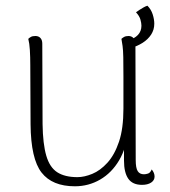

<svg xmlns="http://www.w3.org/2000/svg" viewBox="-20 -640 595 672"><path d="M430 -514Q440 -514 447 -507Q454 -500 454 -486L455 -80Q455 -52 462 -41Q469 -30 484 -30Q490 -30 498 -32.5Q506 -35 511 -47Q521 -35 521 -22Q521 -9 509 -1Q497 7 477 7Q444 7 429 -14.5Q414 -36 414 -78V-173L428 -184Q423 -123 397 -79Q371 -35 330.5 -11.5Q290 12 242 12Q163 12 125.5 -36Q88 -84 87 -205L86 -412Q86 -441 84.5 -465Q83 -489 79 -504Q83 -508 88.5 -511Q94 -514 104 -514Q115 -514 121.5 -507Q128 -500 128 -487L129 -206Q130 -136 142 -95Q154 -54 180.5 -37Q207 -20 251 -20Q275 -20 303 -31.5Q331 -43 356 -70.5Q381 -98 396.5 -144Q412 -190 412 -260Q412 -328 412 -371Q412 -414 411.5 -439.5Q411 -465 409 -479Q407 -493 405 -504Q408 -507 414 -510.5Q420 -514 430 -514ZM433 -470 423 -495Q451 -505 463 -518Q475 -531 475 -550Q475 -559 471.5 -571.5Q468 -584 456 -597Q461 -601 467.5 -605Q474 -609 481.5 -613.5Q489 -618 496 -620Q509 -607 514.5 -589.5Q520 -572 520 -557Q520 -536 509 -519Q498 -502 479 -490Q460 -478 433 -470Z"/></svg>

Font: Arima Thin ExtraLight
Style: Regular
Weight: 250
Version: Version 1.100